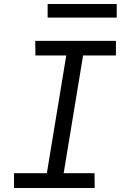

<svg xmlns="http://www.w3.org/2000/svg" viewBox="-20 -939 640 959"><path d="M453 0H50V-74H214L311 -662H157L156 -735H559V-662H395L298 -74H452ZM218 -851V-919H563V-851Z"/></svg>

Font: Iosevka Extended
Style: Italic
Weight: 400
Width: 7
Italic angle: -9°
Monospace: yes
Designer: Belleve Invis
Foundry: Belleve Invis
Version: Version 32.5.0; ttfautohint (v1.8.4)